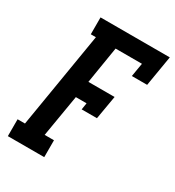

<svg xmlns="http://www.w3.org/2000/svg" viewBox="-177 -841 864 946"><g transform="rotate(30 255.0 -367.5)"><path d="M13 0V-96H55L145 -639H116V-735H510L481 -562H394L407 -639H257L223 -430H372L349 -296H262L268 -334H207L167 -96H220V0Z"/></g></svg>

Font: Iosevka Gothic
Style: Bold Italic
Weight: 700
Italic angle: -9°
Monospace: yes
Designer: Belleve Invis
Foundry: Belleve Invis
Version: Version 15.5.1; ttfautohint (v1.8.4)